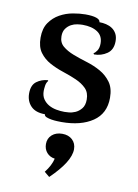

<svg xmlns="http://www.w3.org/2000/svg" viewBox="-83 -524 605 840"><g transform="rotate(10 219.5 -104.0)"><path d="M378 -375Q378 -337 352.5 -319.5Q327 -302 295 -302L292 -307Q299 -310 307 -322Q315 -334 315 -354Q315 -388 290 -404.5Q265 -421 224 -421Q214 -421 200 -419Q186 -417 173 -410Q160 -403 150.5 -390Q141 -377 141 -356Q141 -328 160 -312Q179 -296 207.5 -285Q236 -274 269 -264Q302 -254 330.5 -238Q359 -222 378 -196Q397 -170 397 -127Q397 -57 344.5 -21.5Q292 14 206 14Q200 14 187 13.5Q174 13 161.5 11Q149 9 139 5Q129 1 129 -7Q87 -7 66 -29Q45 -51 45 -85Q45 -122 66.5 -138Q88 -154 116 -156L118 -153Q110 -144 108 -129.5Q106 -115 106 -107Q106 -85 116 -70.5Q126 -56 141 -47.5Q156 -39 174.5 -35.5Q193 -32 211 -32Q215 -32 229.5 -33Q244 -34 259 -40.5Q274 -47 286 -61.5Q298 -76 298 -102Q298 -133 280 -151Q262 -169 234.5 -181Q207 -193 175 -203.5Q143 -214 115.5 -229Q88 -244 70 -268.5Q52 -293 52 -334Q52 -375 70 -401Q88 -427 115 -442Q142 -457 172.5 -462.5Q203 -468 228 -468Q260 -468 277 -462Q294 -456 294 -445Q309 -445 324 -441.5Q339 -438 351 -430Q363 -422 370.5 -408.5Q378 -395 378 -375ZM156 120Q156 95 173.5 79.5Q191 64 219 64Q247 64 264 80Q281 96 281 122Q281 177 195 260L172 241Q198 208 205 177Q183 174 169.5 158.5Q156 143 156 120Z"/></g></svg>

Font: Milonga
Style: Regular
Weight: 400
Designer: Pablo Impallari, Brenda Gallo, Rodrigo Fuenzalida
Foundry: Pablo Impallari, Brenda Gallo, Rodrigo Fuenzalida
Version: Version 1.000; ttfautohint (v0.93) -l 8 -r 50 -G 200 -x 14 -